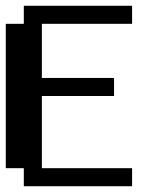

<svg xmlns="http://www.w3.org/2000/svg" viewBox="-20 -645 540 665"><path d="M0 -562.5H62.5V-625H437.5V-562.5H125V-375H375V-312.5H125V-62.5H437.5V0H62.5V-62.5H0Z"/></svg>

Font: NeoDunggeunmo
Style: Regular
Weight: 400
Monospace: yes
Version: Version 1.600